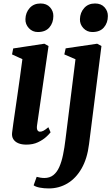

<svg xmlns="http://www.w3.org/2000/svg" viewBox="-20 -800 628 1076"><path d="M127.5 10.5Q101 10.5 82.2 2.5Q63.5 -5.5 54.2 -20.8Q45 -36 48 -58Q50 -76.5 54.5 -107.2Q59 -138 64.8 -178.5Q70.5 -219 77.5 -266.2Q84.5 -313.5 91.5 -365Q98.5 -416.5 105.5 -468.5L47.5 -495L54 -528.5L228.5 -555L252 -542L187.5 -97Q185 -79 189.8 -70.5Q194.5 -62 204 -62Q213.5 -62 224 -67.5Q234.5 -73 251 -87L263.5 -58.5Q256 -48.5 238.2 -32.2Q220.5 -16 192.8 -2.8Q165 10.5 127.5 10.5ZM192 -620.5Q162 -620.5 141.8 -642.2Q121.5 -664 122.5 -693Q123.5 -729.5 146.2 -755Q169 -780.5 207 -780.5Q241.5 -780.5 260.5 -759Q279.5 -737.5 279 -710Q279 -672.5 257 -646.5Q235 -620.5 192 -620.5ZM479 7.5Q469 89 437.2 144.2Q405.5 199.5 358 227.8Q310.5 256 253.5 256Q226.5 256 203 251.5Q179.5 247 168.5 238.5L185.5 191Q193 193.5 205.8 195.5Q218.5 197.5 228.5 197.5Q258.5 197.5 278.8 181.5Q299 165.5 312 136.5Q325 107.5 333.2 67.8Q341.5 28 347 -19L403 -468L340.5 -495L348 -529L524.5 -555L548.5 -542ZM497.5 -620.5Q467.5 -620.5 447.2 -642.2Q427 -664 428 -693Q429 -729.5 451.8 -755Q474.5 -780.5 512.5 -780.5Q547 -780.5 566 -759Q585 -737.5 584.5 -710Q584.5 -672.5 562.5 -646.5Q540.5 -620.5 497.5 -620.5Z"/></svg>

Font: Merriweather 48pt
Style: Bold Italic
Weight: 700
Italic angle: -7.8°
Version: Version 2.101